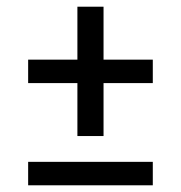

<svg xmlns="http://www.w3.org/2000/svg" viewBox="-20 -553 540 573"><path d="M289 -147H211V-305H64V-375H211V-533H289V-375H436V-305H289ZM64 0V-70H436V0Z"/></svg>

Font: Iosevka www.saffi
Style: Regular
Weight: 400
Monospace: yes
Designer: Belleve Invis
Foundry: Belleve Invis
Version: Version 22.0.2; ttfautohint (v1.8.3)